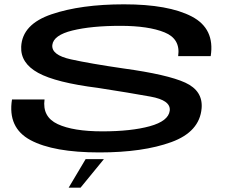

<svg xmlns="http://www.w3.org/2000/svg" viewBox="-20 -702 1064 888"><path d="M297.5 166H352.5L460.5 34H376ZM439.5 3Q641.5 3 772.5 -44.8Q903.5 -92.5 912.5 -201.5Q919 -282 836.8 -319.8Q754.5 -357.5 550.5 -385.5Q399 -407.5 308 -427.5Q217 -447.5 222 -494Q227.5 -539.5 315.2 -561Q403 -582.5 536.5 -582.5Q667 -582.5 741.2 -552.2Q815.5 -522 804 -442.5H954.5Q974.5 -569.5 866.8 -625.8Q759 -682 553.5 -682Q354 -682 218.5 -636Q83 -590 78 -486Q74.5 -410 156.5 -365Q238.5 -320 433 -295.5Q581.5 -272.5 676.2 -255.2Q771 -238 765 -190Q759 -142 672.8 -118.2Q586.5 -94.5 453.5 -94.5Q318.5 -94.5 246.8 -128Q175 -161.5 186 -242H35.5Q14.5 -111 121 -54Q227.5 3 439.5 3Z"/></svg>

Font: Anybody ExtraExpanded Medium
Style: Italic
Weight: 500
Width: 8
Italic angle: -10°
Version: Version 1.113;gftools[0.9.25]